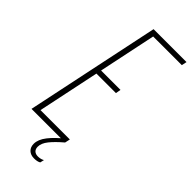

<svg xmlns="http://www.w3.org/2000/svg" viewBox="-286 -770 981 981"><g transform="rotate(45 204.5 -279.5)"><path d="M18 0 171 -729H409L403 -701H196L55 -28H267L261 0ZM119 -362 124 -390H271L266 -362ZM206 170Q181 170 166.5 156Q152 142 152 118Q152 87 178.5 53Q205 19 252 -18L260 -8L261 0Q221 34 199 61.5Q177 89 177 114Q177 131 186.5 140Q196 149 213 149Q223 149 232.5 146.5Q242 144 248 140L243 162Q236 166 227 168Q218 170 206 170Z"/></g></svg>

Font: Hubot Sans Condensed ExtraLight
Style: Italic
Weight: 200
Width: 3
Italic angle: -12.0243°
Designer: Deni Anggara
Foundry: GitHub, Inc., Subsidiary of Microsoft Corporation
Version: Version 2.000